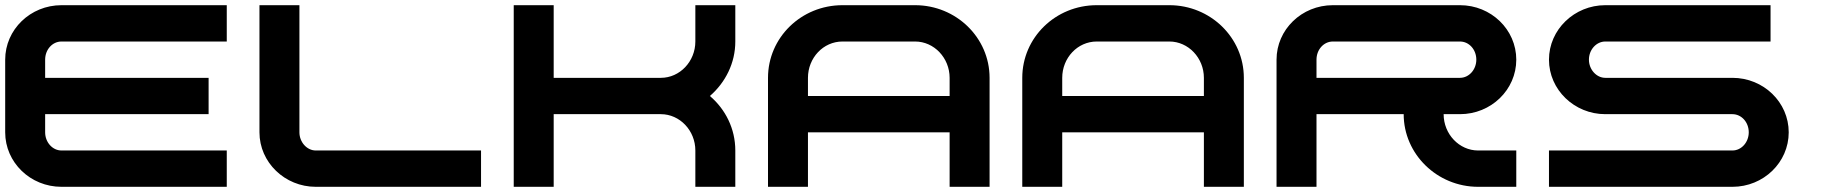

<svg xmlns="http://www.w3.org/2000/svg" viewBox="-20 -720 7040 740"><path d="M154 -280H784V-420H154V-490C154 -529 182 -560 217 -560H854V-700H217C97 -700 0 -606 0 -490V-210C0 -94 97 0 217 0H854V-140H217C182 -140 154 -172 154 -210Z M1197 0C1078 0 980 -94 980 -210V-700H1134V-210C1134 -172 1163 -140 1197 -140H1834V0Z M2814 -700H2660V-560C2660 -483 2600 -420 2527 -420H2114V-700H1960V0H2114V-280H2527C2600 -280 2660 -217 2660 -140V0H2814V-140C2814 -224 2776 -299 2716 -350C2776 -402 2814 -477 2814 -560Z M3227 -700C3068 -700 2940 -575 2940 -420V0H3094V-210H3640V0H3794V-420C3794 -575 3665 -700 3507 -700ZM3094 -420C3094 -497 3153 -560 3227 -560H3507C3580 -560 3640 -497 3640 -420V-350H3094Z M4207 -700C4048 -700 3920 -575 3920 -420V0H4074V-210H4620V0H4774V-420C4774 -575 4645 -700 4487 -700ZM4074 -420C4074 -497 4133 -560 4207 -560H4487C4560 -560 4620 -497 4620 -420V-350H4074Z M5607 -280C5727 -280 5824 -374 5824 -490C5824 -606 5727 -700 5607 -700H5117C4997 -700 4900 -606 4900 -490V0H5054V-280H5390C5390 -126 5519 0 5677 0H5824V-140H5677C5604 -140 5544 -203 5544 -280ZM5054 -490C5054 -529 5082 -560 5117 -560H5607C5642 -560 5670 -529 5670 -490C5670 -452 5642 -420 5607 -420H5054Z M5950 0V-140H6657C6692 -140 6720 -172 6720 -210C6720 -249 6692 -280 6657 -280H6167C6048 -280 5950 -374 5950 -490C5950 -606 6048 -700 6167 -700H6804V-560H6167C6133 -560 6104 -529 6104 -490C6104 -452 6133 -420 6167 -420H6657C6777 -420 6874 -326 6874 -210C6874 -94 6777 0 6657 0Z"/></svg>

Font: Generic Techno
Style: Regular
Weight: 400
Designer: NC Empire
Foundry: NC Empire
Version: Version 1.000;hotconv 1.0.109;makeotfexe 2.5.65596